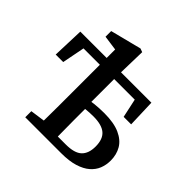

<svg xmlns="http://www.w3.org/2000/svg" viewBox="-166 -804 959 959"><g transform="rotate(45 313.0 -325.0)"><path d="M25 -329 31 -497H533L538 -349H485L454 -493L502 -449H62L110 -493L78 -329ZM139 0V-43L252 -59H268V0ZM215 0Q216 -18 216 -44Q216 -70 216.5 -99.5Q217 -129 217 -158.5Q217 -188 217 -212V-557L138 -568V-608L303 -650L322 -643L318 -482V-270L321 -263V-213Q321 -189 321 -159Q321 -129 321.5 -99.5Q322 -70 322 -44Q322 -18 323 0ZM276 0V-47H378Q439 -47 465 -71.5Q491 -96 491 -145Q491 -197 463.5 -220.5Q436 -244 377 -244Q349 -244 322.5 -241Q296 -238 272 -233V-279Q304 -287 336.5 -290.5Q369 -294 404 -294Q472 -294 514 -275Q556 -256 575 -223.5Q594 -191 594 -149Q594 -118 583.5 -91.5Q573 -65 549.5 -44.5Q526 -24 487.5 -12Q449 0 393 0Z"/></g></svg>

Font: Source Serif 4 18pt Medium
Style: Regular
Weight: 500
Designer: Frank Grießhammer
Foundry: Adobe Systems Incorporated
Version: Version 4.004;hotconv 1.0.116;makeotfexe 2.5.65601